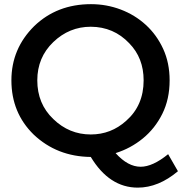

<svg xmlns="http://www.w3.org/2000/svg" viewBox="-20 -728 858 901"><path d="M626.5 152.5Q493 152.5 406 8.5Q247.5 7 138 -96.5Q33.5 -198.5 33.5 -351Q33.5 -499.5 140.5 -605.5Q247.5 -708.5 407 -708.5Q479.5 -708.5 546 -683.5Q612.5 -658.5 664 -611.5Q715.5 -564.5 745.8 -498.5Q776 -432.5 776 -351Q776 -263 741.8 -194Q707.5 -125 650.2 -78.2Q593 -31.5 522.5 -9.5Q580 54.5 640 54.5Q696.5 54.5 769 -4.5L815 75.5Q723.5 152.5 626.5 152.5ZM406 -97Q501 -97 572 -161Q654 -233 654 -351Q654 -456 586.5 -525Q513.5 -602 406 -602.5Q305 -602.5 230 -530.5Q155 -458.5 155 -351Q155 -241 230 -169.5Q304.5 -97 406 -97Z"/></svg>

Font: Argentum Novus Medium
Style: Regular
Weight: 500
Designer: Julieta Ulanovsky (font) & Cristiano Sobral (main changes)
Foundry: Julieta Ulanovsky (font) & Cristiano Sobral (main changes)
Version: Version 3.00;November 27, 2020;FontCreator 13.0.0.2655 64-bi